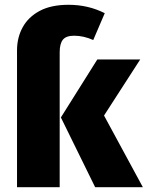

<svg xmlns="http://www.w3.org/2000/svg" viewBox="-20 -781 616 801"><path d="M229 0H51V-571Q51 -624 74.5 -667Q98 -710 145.5 -735.5Q193 -761 266 -761Q348 -761 417 -726L369 -614Q329 -632 289 -632Q256 -632 242.5 -615.5Q229 -599 229 -563ZM576 0H377L234 -291L386 -533H565L414 -299Z"/></svg>

Font: Trujillo ExtraBold
Style: Regular
Weight: 800
Designer: Fira Sans original fonts by bBox Type GmbH, Carrois Corporate GbR, & Edenspiekermann AG / Changes by Cristiano Sobral
Foundry: Fira Sans original fonts by bBox Type GmbH, Carrois Corporate GbR, & Edenspiekermann AG / Changes by Cristiano Sobral
Version: Version 4.301;July 28, 2020;FontCreator 13.0.0.2655 64-bit